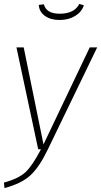

<svg xmlns="http://www.w3.org/2000/svg" viewBox="-28 -762 516 980"><path d="M170 -737 196 -740Q208 -692 277 -692Q351 -692 377 -742L400 -735Q389 -701 355.5 -680.5Q322 -660 276 -660Q230 -660 201 -681Q172 -702 170 -737ZM468 -520 215 3Q172 92 126.5 133.5Q81 175 -5 198L-8 170Q69 149 104 115Q139 81 181 0H167L56 -520H93L194 -25L430 -520Z"/></svg>

Font: Fira Sans UltraLight
Style: Italic
Weight: 200
Italic angle: -8°
Designer: Carrois Corporate & Edenspiekermann AG
Foundry: Carrois Corporate GbR & Edenspiekermann AG
Version: Version 4.203;PS 004.203;hotconv 1.0.88;makeotf.lib2.5.64775